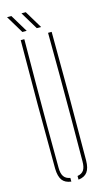

<svg xmlns="http://www.w3.org/2000/svg" viewBox="-142 -982 560 1031"><g transform="rotate(-15 138.5 -467.0)"><path d="M52.5 -85Q51 -264.5 51 -442.8Q51 -621 52.5 -800H72.5Q71.5 -680.5 71 -561.5Q70.5 -442.5 70.5 -323.5Q70.5 -204.5 71.5 -85Q71.5 -53.5 82.8 -37Q94 -20.5 118.5 -16.5V4Q84.5 0 69 -21.2Q53.5 -42.5 52.5 -85ZM158.5 4V-16.5Q183 -20.5 193.8 -37Q204.5 -53.5 204.5 -85Q205.5 -204.5 205.8 -323.5Q206 -442.5 205.8 -561.5Q205.5 -680.5 204.5 -800H224.5Q226 -621 226 -442.8Q226 -264.5 224.5 -85Q224 -42.5 208.2 -21.2Q192.5 0 158.5 4ZM72.5 -840 13.5 -938H37.5L96.5 -840ZM152.5 -840 93.5 -938H117.5L176.5 -840Z"/></g></svg>

Font: Big Shoulders Stencil Display Thin Thin
Style: Regular
Weight: 250
Version: Version 2.001